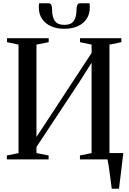

<svg xmlns="http://www.w3.org/2000/svg" viewBox="-20 -977 788 1177"><path d="M665 180Q662 158 658.8 132.5Q655.5 107 652 81.5Q648.5 56 645.2 34Q642 12 638.5 -2L609 -38.5H736Q733.5 -19 730.8 3.2Q728 25.5 725.5 48.8Q723 72 720 95Q717 118 714.2 139.8Q711.5 161.5 709.5 180ZM22 0V-24L93.5 -38.5V-703.5L23 -718.5V-743H278.5V-718.5L203.5 -703.5V-137.5L292.5 -272.5L541.5 -652.5V-703.5L470.5 -718.5V-743H724V-718.5L651 -703.5V-38.5L725.5 -24V0H470V-24L541.5 -38.5V-592.5L465.5 -472.5L203.5 -76V-38.5L278 -24V0ZM278 -957Q291 -957 295.2 -945.2Q299.5 -933.5 299.5 -916.5Q299.5 -872.5 316.5 -848.5Q333.5 -824.5 374.5 -824.5Q415.5 -824.5 432.2 -848.5Q449 -872.5 449 -916.5Q449 -933.5 453.5 -945.2Q458 -957 470.5 -957H529Q530 -950.5 530.2 -944Q530.5 -937.5 530.5 -931Q530.5 -891 511.2 -861.8Q492 -832.5 456.8 -816.5Q421.5 -800.5 374.5 -800.5Q327 -800.5 292 -816.5Q257 -832.5 237.5 -861.8Q218 -891 218 -931Q218 -937.5 218.5 -944Q219 -950.5 220 -957Z"/></svg>

Font: Merriweather 120pt
Style: Regular
Weight: 400
Version: Version 2.100